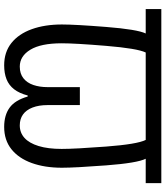

<svg xmlns="http://www.w3.org/2000/svg" viewBox="42 -796 775 898"><g transform="rotate(90 429.0 -346.5)"><path d="M285 21Q223 21 180.5 -13Q138 -47 116 -108Q94 -169 94 -249Q94 -311 105.5 -456Q117 -601 136 -641H22V-714H836V-641H722Q742 -601 753 -456Q764 -311 764 -249Q764 -169 742 -108Q720 -47 677.5 -13Q635 21 573 21Q518 21 483 -4.5Q448 -30 431 -89H426Q416 -50 397 -25.5Q378 -1 350 10Q322 21 285 21ZM291 -52Q324 -52 345.5 -69Q367 -86 377 -115.5Q387 -145 387 -182V-333H471V-182Q471 -141 482.5 -111.5Q494 -82 515 -67Q536 -52 566 -52Q600 -52 624.5 -74Q649 -96 662.5 -140Q676 -184 676 -248Q676 -311 665 -456Q654 -601 634 -641H225Q206 -601 194 -456Q182 -311 182 -248Q182 -151 212 -101.5Q242 -52 291 -52Z"/></g></svg>

Font: korean25
Style: Book
Weight: 400
Designer: Jelle Bosma - Monotype Design Team
Foundry: Monotype Imaging Inc.
Version: Version 2.003